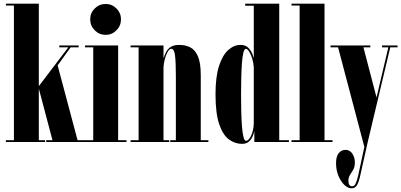

<svg xmlns="http://www.w3.org/2000/svg" viewBox="-20 -770 2176 1041"><path d="M12 0V-10H55.5V-740H12V-750H190.5V-303L350.5 -513.5H301.5V-523.5H406.5V-513.5H363L292.5 -415.5L400.5 -10H441V0H230.5V-10H264.5L190.5 -289.5V-10H224.5V0Z M553 -581Q518 -581 493.5 -605.8Q469 -630.5 469 -665.5Q469 -699.5 493.5 -724Q518 -748.5 553 -748.5Q587 -748.5 611.5 -724Q636 -699.5 636 -665.5Q636 -630.5 611.5 -605.8Q587 -581 553 -581ZM441 0V-10H485.5V-513.5H441V-523.5H620.5V-10H666V0Z M688 0V-10H731.5V-513.5H688V-523.5H866.5V-453.5Q871.5 -469.5 879.8 -486.5Q888 -503.5 904.8 -515Q921.5 -526.5 951.5 -526.5Q985 -526.5 1011.2 -513.5Q1037.5 -500.5 1053 -465Q1068.5 -429.5 1068.5 -362V-10H1110V0H903V-10H933.5V-357.5Q933.5 -432 929 -468.8Q924.5 -505.5 909 -505.5Q899 -505.5 889.8 -490Q880.5 -474.5 874.2 -451.8Q868 -429 866.5 -408V-10H897.5V0Z M1292.5 10Q1254 10 1221.2 -14Q1188.5 -38 1168.5 -96.5Q1148.5 -155 1148.5 -259Q1148.5 -354.5 1167.8 -413.2Q1187 -472 1218 -499.2Q1249 -526.5 1284 -526.5Q1311 -526.5 1326.2 -511Q1341.5 -495.5 1348 -478.2Q1354.5 -461 1356 -455V-739H1309.5V-750H1494V-10H1546.5V0H1359V-59Q1357 -49 1350.5 -32.5Q1344 -16 1330.2 -3Q1316.5 10 1292.5 10ZM1313.5 -6.5Q1328 -6.5 1341.2 -33.5Q1354.5 -60.5 1356 -102V-404.5Q1354.5 -429.5 1347.2 -452.8Q1340 -476 1330.8 -490.5Q1321.5 -505 1313.5 -505Q1304.5 -505 1299.2 -483Q1294 -461 1291.5 -424.8Q1289 -388.5 1288 -344.8Q1287 -301 1287 -257.5Q1287 -212.5 1288 -168Q1289 -123.5 1291.8 -87Q1294.5 -50.5 1299.8 -28.5Q1305 -6.5 1313.5 -6.5Z M1560.5 0V-10H1604.5V-740H1560.5V-750H1739.5V-10H1783V0Z M1885.5 251Q1866.5 251 1847.2 232.8Q1828 214.5 1815 183.5Q1802 152.5 1802 114.5Q1802 79 1816.2 60.8Q1830.5 42.5 1853.5 42.5Q1876.5 42.5 1890.2 62.8Q1904 83 1904 111.5Q1904 135 1895.2 150Q1886.5 165 1877.8 178.2Q1869 191.5 1869 210Q1869 240 1889.5 240Q1902 240 1909 223.2Q1916 206.5 1921.5 184L1955.5 26.5L1813 -513.5H1772V-523.5H1988V-513.5H1950.5L2021.5 -241.5L2085.5 -513.5H2051.5V-523.5H2135.5V-513.5H2096L1973 3.5L1931 191.5Q1925 217 1915.5 234Q1906 251 1885.5 251Z"/></svg>

Font: Imbue 100pt ExtraBold
Style: Regular
Weight: 800
Designer: Tyler Finck
Foundry: Etcetera Type Company
Version: Version 1.102; ttfautohint (v1.8.3)